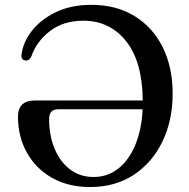

<svg xmlns="http://www.w3.org/2000/svg" viewBox="-20 -736 762 774"><path d="M52.5 -266Q52.5 -331 121.5 -331H555.5Q554 -488 488.2 -570.2Q422.5 -652.5 316 -652.5Q236 -652.5 182 -611.2Q128 -570 106.5 -509Q98.5 -490 82 -492.5Q65 -494.5 66.5 -513.5Q72 -564.5 108 -611Q144 -657.5 205.2 -687Q266.5 -716.5 348.5 -716.5Q449 -716.5 522.8 -671Q596.5 -625.5 636.2 -545Q676 -464.5 676 -359Q676 -251 635 -165.8Q594 -80.5 519.2 -31.2Q444.5 18 343 18Q255.5 18 190 -19Q124.5 -56 88.5 -120.5Q52.5 -185 52.5 -266ZM178 -256.5Q178 -188.5 200.5 -135.5Q223 -82.5 263.2 -52.5Q303.5 -22.5 357 -22.5Q414 -22.5 457 -56.5Q500 -90.5 525.5 -152Q551 -213.5 555 -295.5H214.5Q178 -295.5 178 -256.5Z"/></svg>

Font: Fraunces 9pt
Style: Regular
Weight: 400
Version: Version 1.000;[b76b70a41]